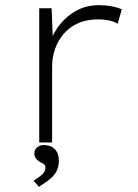

<svg xmlns="http://www.w3.org/2000/svg" viewBox="-20 -552 536 744"><path d="M132 0V-520H180L185 -394L174 -388Q188 -428 215 -460.5Q242 -493 279.5 -512.5Q317 -532 365 -532Q390 -532 413 -527.5Q436 -523 452 -516L436 -460Q419 -470 398.5 -473.5Q378 -477 362 -477Q316 -477 282.5 -462Q249 -447 226.5 -420.5Q204 -394 193 -361.5Q182 -329 182 -295V0ZM131 172 110 148Q126 138 136.5 130Q147 122 151.5 114.5Q156 107 156 99Q156 88 149.5 83.5Q143 79 135 76Q126 71 119.5 62.5Q113 54 113 43Q113 28 124 19Q135 10 149 10Q176 10 192 25.5Q208 41 208 71Q208 89 202.5 103.5Q197 118 187 129Q177 140 162.5 150.5Q148 161 131 172Z"/></svg>

Font: Lexend Exa ExtraLight
Style: Regular
Weight: 250
Designer: Bonnie Shaver-Troup, Thomas Jockin
Foundry: Lexend
Version: Version 1.007